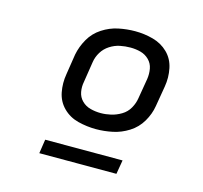

<svg xmlns="http://www.w3.org/2000/svg" viewBox="-82 -831 740 700"><g transform="rotate(15 288.0 -481.0)"><path d="M300 -359Q330 -359 361.5 -365.5Q393 -372 421.5 -390Q450 -408 467 -437Q484 -466 489 -497L502 -574Q508 -609 501 -643Q494 -677 470.5 -700Q447 -723 414 -732Q381 -741 346 -741Q315 -741 283.5 -734.5Q252 -728 223.5 -709.5Q195 -691 178.5 -662Q162 -633 156 -602L144 -525Q138 -490 144.5 -456.5Q151 -423 174.5 -399.5Q198 -376 231.5 -367.5Q265 -359 300 -359ZM301 -420Q281 -420 262 -425Q243 -430 229.5 -443.5Q216 -457 212.5 -476Q209 -495 213 -515L225 -592Q228 -612 239 -630Q250 -648 268 -659.5Q286 -671 305.5 -675Q325 -679 345 -679Q365 -679 383.5 -674Q402 -669 415.5 -655.5Q429 -642 432.5 -623Q436 -604 433 -584L420 -507Q417 -488 406.5 -469.5Q396 -451 377.5 -440Q359 -429 339.5 -424.5Q320 -420 301 -420ZM123 -221H414L423 -274H131Z"/></g></svg>

Font: Iosevka Sparkle
Style: Italic
Weight: 400
Italic angle: -9°
Designer: Belleve Invis
Foundry: Belleve Invis
Version: Version 4.5.0; ttfautohint (v1.8.3)